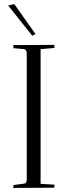

<svg xmlns="http://www.w3.org/2000/svg" viewBox="-20 -920 307 941"><path d="M154 -753 138 -745 20 -893 50 -900ZM45 1 46 -13 98 -20Q108 -21 110 -33H111V-665H110Q108 -678 98 -679L46 -684L45 -699L246 -700Q246 -699 247 -685L179 -679V-19L247 -15Q247 -14 246 0Z"/></svg>

Font: Antic Didone
Style: Regular
Weight: 400
Designer: Santiago Orozco
Foundry: Santiago Orozco
Version: Version 2.000